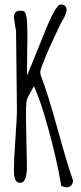

<svg xmlns="http://www.w3.org/2000/svg" viewBox="-20 -799 354 842"><path d="M270 22.5C288.1 22.5 298.8 12.2 300.3 -7.3C284.7 -50.3 262.2 -126 232.9 -231.4C204.6 -334.5 180.2 -414.1 158.7 -468.3L156.2 -483.9C158.7 -497.6 168.5 -523.4 184.1 -560.1C191.9 -579.6 199.7 -596.2 206.5 -610.8L230 -661.6L246.6 -696.3C247.6 -699.2 251.5 -706.5 258.3 -716.8C265.6 -729 270 -741.2 272 -754.4C272 -771 263.2 -779.3 246.1 -779.3C230.5 -779.3 204.6 -731.9 168 -637.7V-638.2L130.9 -546.4C118.2 -515.6 107.9 -489.3 98.1 -466.8L100.1 -629.9C100.1 -684.1 98.6 -717.3 95.2 -730V-729.5C89.4 -752 84.5 -752 67.4 -752C50.3 -752 41 -742.2 41 -720.7L48.3 -673.3L50.3 -669.9C52.7 -436.5 54.2 -322.3 54.2 -322.3C54.2 -292.5 51.8 -247.6 47.4 -187C43 -127 41 -81.5 41 -51.3C41 -15.1 49.8 2.9 68.4 2.9C88.4 2.9 98.1 -21 98.1 -67.9L93.8 -283.2C93.8 -316.4 94.2 -338.9 95.7 -350.1C96.7 -360.8 102.5 -375.5 113.8 -394C119.6 -404.8 125 -413.6 128.4 -421.4C147.9 -379.9 168.5 -319.3 190.4 -239.7C215.8 -150.4 234.9 -64.5 249 17.1Z"/></svg>

Font: Amatic Mod Bold ONEptTWO
Style: Bold
Weight: 700
Designer: David Occhino Design
Foundry: David Occhino Design
Version: Version 1.2